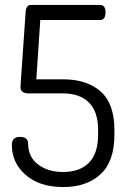

<svg xmlns="http://www.w3.org/2000/svg" viewBox="-20 -751 514 777"><path d="M127 -430H236Q331 -430 387 -381Q443 -332 443 -225V-206Q443 -97 386.5 -45.5Q330 6 236 6Q140 6 84 -43Q28 -92 28 -164Q28 -197 60 -197Q94 -197 94 -169Q94 -116 134 -85.5Q174 -55 235 -55Q303 -55 340 -92.5Q377 -130 377 -206V-225Q377 -299 340 -336Q303 -373 236 -373H97Q63 -373 63 -398Q63 -400 63.5 -408Q64 -416 64 -418L84 -706Q87 -731 105 -731H385Q407 -731 407 -701Q407 -670 385 -670H143Z"/></svg>

Font: Dosis
Style: Book
Weight: 400
Designer: EdgarTolentino, PabloImpallari, IginoMarini
Foundry: EdgarTolentino, PabloImpallari, IginoMarini
Version: Version 1.007